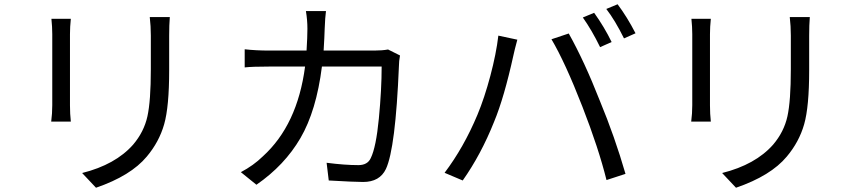

<svg xmlns="http://www.w3.org/2000/svg" viewBox="-20 -839 4040 900"><path d="M776 -759Q773 -722 773 -672V-510Q773 -339 749.5 -256.5Q726 -174 668 -105Q593 -15 430 41L365 -28Q521 -67 604 -161Q655 -221 671 -293.5Q687 -366 687 -514V-672Q687 -717 682 -759ZM312 -751Q308 -713 308 -679V-345Q308 -305 312 -269H220Q225 -307 225 -346V-679Q225 -713 221 -751Z M1508 -787Q1504 -758 1502 -705Q1501 -667 1497 -602H1735Q1771 -602 1799 -607L1855 -579Q1850 -551 1850 -530Q1834 -143 1789 -47Q1760 14 1682 14Q1642 14 1521 7L1511 -76Q1596 -65 1660 -65Q1703 -65 1718 -98Q1743 -149 1756 -284.5Q1769 -420 1769 -527H1489Q1463 -320 1388.5 -192Q1314 -64 1182 27L1109 -32Q1168 -63 1212 -106Q1374 -253 1410 -527H1242Q1162 -527 1127 -523V-608Q1180 -602 1241 -602H1417Q1421 -666 1421 -704Q1421 -745 1414 -787Z M2765 -779Q2813 -712 2847 -642L2793 -618Q2754 -698 2712 -757ZM2875 -819Q2920 -759 2959 -683L2905 -659Q2863 -744 2822 -797ZM2218 -301Q2251 -380 2278.5 -483.5Q2306 -587 2316 -672L2405 -653Q2391 -601 2387 -581Q2343 -381 2296 -268Q2235 -115 2149 7L2064 -29Q2154 -148 2218 -301ZM2710 -339Q2629 -547 2565 -655L2646 -682Q2719 -552 2792 -366Q2862 -197 2912 -24L2823 5Q2786 -144 2710 -339Z M3776 -759Q3773 -722 3773 -672V-510Q3773 -339 3749.5 -256.5Q3726 -174 3668 -105Q3593 -15 3430 41L3365 -28Q3521 -67 3604 -161Q3655 -221 3671 -293.5Q3687 -366 3687 -514V-672Q3687 -717 3682 -759ZM3312 -751Q3308 -713 3308 -679V-345Q3308 -305 3312 -269H3220Q3225 -307 3225 -346V-679Q3225 -713 3221 -751Z"/></svg>

Font: Noto Sans SC
Style: Regular
Weight: 400
Designer: Ryoko NISHIZUKA  (kana, bopomofo & ideographs); Paul D. Hunt (Latin, Greek & Cyrillic); Sandoll Communications , Soo-you
Foundry: Adobe
Version: Version 2.002;hotconv 1.0.116;makeotfexe 2.5.65601